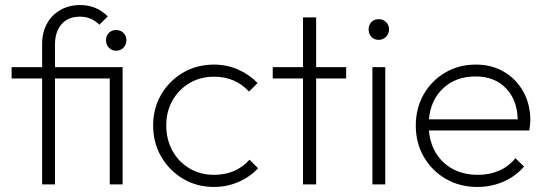

<svg xmlns="http://www.w3.org/2000/svg" viewBox="-20 -731 2163 761"><path d="M147 0V-420H26V-465H147V-558Q147 -602 166 -637Q185 -672 219.5 -691.5Q254 -711 298 -711Q363 -711 407 -666L374 -633Q342 -665 297 -665Q250 -665 224 -635Q198 -605 198 -555V-465H466V0H415V-420H198V0ZM440 -530Q423 -530 411.5 -542Q400 -554 400 -572Q400 -589 411.5 -600.5Q423 -612 440 -612Q458 -612 469.5 -600.5Q481 -589 481 -572Q481 -554 469.5 -542Q458 -530 440 -530Z M828 10Q760 10 705.5 -22.5Q651 -55 619 -110Q587 -165 587 -234Q587 -302 619 -356.5Q651 -411 705.5 -443Q760 -475 828 -475Q879 -475 923.5 -455.5Q968 -436 1001 -402L967 -368Q913 -427 828 -427Q774 -427 731 -401.5Q688 -376 663.5 -332.5Q639 -289 639 -234Q639 -178 663.5 -133.5Q688 -89 731 -63.5Q774 -38 828 -38Q915 -38 969 -98L1003 -64Q970 -29 924.5 -9.5Q879 10 828 10Z M1181 0V-420H1061V-465H1181V-662H1233V-465H1352V-420H1233V0Z M1481 -573Q1463 -573 1452 -585Q1441 -597 1441 -615Q1441 -632 1452 -643.5Q1463 -655 1481 -655Q1498 -655 1510 -643.5Q1522 -632 1522 -615Q1522 -597 1510 -585Q1498 -573 1481 -573ZM1456 0V-465H1507V0Z M1872 10Q1802 10 1747 -22Q1692 -54 1660 -109Q1628 -164 1628 -233Q1628 -302 1659 -356.5Q1690 -411 1744 -443Q1798 -475 1866 -475Q1929 -475 1977.5 -446.5Q2026 -418 2054 -368Q2082 -318 2082 -253Q2082 -241 2078 -214H1680Q1687 -134 1739.5 -86Q1792 -38 1875 -38Q1920 -38 1958 -54.5Q1996 -71 2023 -104L2057 -71Q2025 -33 1976.5 -11.5Q1928 10 1872 10ZM1865 -428Q1787 -428 1737 -381.5Q1687 -335 1680 -258H2032Q2030 -335 1985 -381.5Q1940 -428 1865 -428Z"/></svg>

Font: Outfit Extra Light
Style: Regular
Weight: 200
Designer: Rodrigo Fuenzalida
Foundry: fragTYPE
Version: Version 1.000